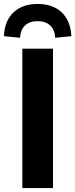

<svg xmlns="http://www.w3.org/2000/svg" viewBox="-52 -951 381 971"><path d="M61 0V-705H216V0ZM49 -760 -32 -768Q-29 -846 16.5 -888.5Q62 -931 138 -931Q215 -931 260 -888.5Q305 -846 309 -768L227 -760Q225 -801 201.5 -822.5Q178 -844 138 -844Q98 -844 75 -822.5Q52 -801 49 -760Z"/></svg>

Font: Nunito Sans 12pt ExtraLight
Style: Weight 830 Width 84 Optical size 12.0 YTLC 445
Weight: 830
Width: 4
Designer: Vernon Adams
Foundry: Vernon Adams
Version: Version 3.101;gftools[0.9.27]